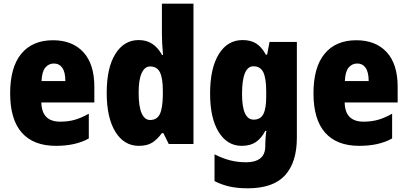

<svg xmlns="http://www.w3.org/2000/svg" viewBox="-20 -780 2206 1040"><path d="M267 -562Q372 -562 431.5 -497.5Q491 -433 491 -310V-225H204Q206 -121 306 -121Q349 -121 384.5 -131Q420 -141 461 -164V-30Q390 10 283 10Q161 10 98 -61.5Q35 -133 35 -274Q35 -416 95.5 -489Q156 -562 267 -562ZM272 -436Q244 -436 225.5 -414Q207 -392 205 -341H334Q334 -389 317.5 -412.5Q301 -436 272 -436Z M732 10Q652 10 605 -66Q558 -142 558 -277Q558 -413 605 -488Q652 -563 731 -563Q774 -563 805 -542.5Q836 -522 858 -482H863Q860 -515 858.5 -544.5Q857 -574 857 -595V-760H1028V0H894L865 -59H857Q832 -25 804.5 -7.5Q777 10 732 10ZM793 -130Q830 -130 845.5 -161.5Q861 -193 862 -263V-290Q862 -356 846.5 -388Q831 -420 793 -420Q764 -420 747.5 -384.5Q731 -349 731 -278Q731 -202 747.5 -166Q764 -130 793 -130Z M1294 -563Q1338 -563 1367.5 -544.5Q1397 -526 1420 -484H1427L1440 -553H1588V-34Q1588 99 1524 169.5Q1460 240 1321 240Q1267 240 1224 230.5Q1181 221 1142 201V56Q1188 79 1228.5 89Q1269 99 1314 99Q1362 99 1389.5 78Q1417 57 1417 10V3Q1417 -12 1418.5 -33Q1420 -54 1423 -71H1417Q1396 -31 1366 -10.5Q1336 10 1289 10Q1211 10 1164.5 -65Q1118 -140 1118 -273Q1118 -410 1165 -486.5Q1212 -563 1294 -563ZM1353 -421Q1291 -421 1291 -271Q1291 -132 1354 -132Q1391 -132 1406.5 -162Q1422 -192 1422 -256V-283Q1422 -355 1406.5 -388Q1391 -421 1353 -421Z M1910 -562Q2015 -562 2074.5 -497.5Q2134 -433 2134 -310V-225H1847Q1849 -121 1949 -121Q1992 -121 2027.5 -131Q2063 -141 2104 -164V-30Q2033 10 1926 10Q1804 10 1741 -61.5Q1678 -133 1678 -274Q1678 -416 1738.5 -489Q1799 -562 1910 -562ZM1915 -436Q1887 -436 1868.5 -414Q1850 -392 1848 -341H1977Q1977 -389 1960.5 -412.5Q1944 -436 1915 -436Z"/></svg>

Font: Noto Sans Lao Condensed Black
Style: Regular
Weight: 900
Width: 3
Designer: Monotype Design Team
Foundry: Monotype Imaging Inc.
Version: Version 2.003; ttfautohint (v1.8.4.7-5d5b)